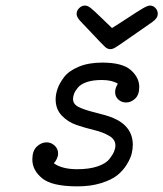

<svg xmlns="http://www.w3.org/2000/svg" viewBox="-20 -659 582 684"><path d="M95.2 -90.8Q95.2 -121.6 111.1 -136.7Q127 -151.9 146 -151.9Q162.1 -151.9 174.6 -140.4Q187 -128.9 187 -112.1Q187 -95.2 171.9 -77.1Q201.7 -56.2 254.9 -56.2Q297.9 -56.2 327.4 -66.2Q356.9 -76.2 369.4 -92Q381.8 -107.9 386.5 -119.4Q391.1 -130.9 391.1 -141.1Q391.1 -162.1 369.1 -175Q347.2 -188 315.7 -195.6Q284.2 -203.1 253.2 -213.6Q222.2 -224.1 200.2 -247.1Q178.2 -270 178.2 -305.2Q178.2 -322.3 184.6 -341.6Q190.9 -360.8 207.5 -383.3Q224.1 -405.8 259.5 -420.9Q294.9 -436 344.2 -436Q416 -436 446 -409.4Q476.1 -382.8 476.1 -349.1Q476.1 -321.3 461.4 -307.6Q446.8 -293.9 429.2 -293.9Q413.1 -293.9 401.6 -304.4Q390.1 -314.9 390.1 -331.1Q390.1 -345.2 399.9 -360.8Q378.9 -374 342.8 -374Q310.5 -374 288.8 -366.5Q267.1 -358.9 257.1 -346.4Q247.1 -334 243.7 -324.5Q240.2 -314.9 240.2 -306.2Q240.2 -288.1 259.5 -278.1Q278.8 -268.1 319.3 -258.1Q359.9 -248 379.9 -240.2Q453.1 -210.4 453.1 -143.1Q453.1 -127.9 449 -111.1Q444.8 -94.2 431.4 -72.5Q418 -50.8 397.5 -34.4Q377 -18.1 340.1 -6.6Q303.2 4.9 255.9 4.9Q165 4.9 130.1 -23.9Q95.2 -52.7 95.2 -90.8ZM252.9 -608.9Q252.9 -621.1 262 -630.1Q271 -639.2 283.2 -639.2Q292 -639.2 303 -630.6Q314 -622.1 347.2 -589.8Q367.2 -570.8 378.9 -559.1Q401.9 -573.2 436 -595.7Q470.2 -618.2 488 -628.7Q505.9 -639.2 514.2 -639.2Q525.4 -639.2 533.7 -630.6Q542 -622.1 542 -609.9Q542 -593.8 522 -580.1Q489.7 -558.1 446.8 -527.8Q400.9 -495.6 390.9 -489.7Q380.9 -483.9 373 -483.9Q363.3 -483.9 354.2 -491.9Q345.2 -500 304.2 -543.9Q280.3 -568.8 265.1 -585Q252.9 -599.1 252.9 -608.9Z"/></svg>

Font: CMU Typewriter Text Variable Width
Style: Italic
Weight: 500
Italic angle: -14.04°
Version: Version 0.7.0